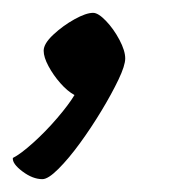

<svg xmlns="http://www.w3.org/2000/svg" viewBox="-66 -152 285 299"><path d="M0 127Q-15 127 -31 115Q-47 103 -46 94Q-34 88 -14.5 70.5Q5 53 23 32Q41 11 50 -4Q39 -10 28 -22.5Q17 -35 9.5 -49Q2 -63 2 -73Q2 -84 17 -98Q32 -112 50 -122Q68 -132 79 -132Q87 -132 99 -119.5Q111 -107 120 -90Q129 -73 129 -61Q129 -50 118.5 -28Q108 -6 92 20.5Q76 47 58.5 71Q41 95 25 111Q9 127 0 127Z"/></svg>

Font: Texturina
Style: Italic
Weight: 400
Italic angle: -11°
Designer: Guillermo Torres Carreño
Foundry: Omnibus-Type
Version: Version 1.002; ttfautohint (v1.8.3)